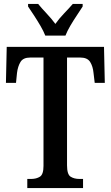

<svg xmlns="http://www.w3.org/2000/svg" viewBox="-20 -951 560 971"><path d="M118 0V-46H137Q164 -46 182 -57.5Q200 -69 200 -112V-660H133Q97 -660 83.5 -637.5Q70 -615 66 -582L61 -532H10L14 -714H506L510 -532H459L453 -582Q450 -615 436 -637.5Q422 -660 386 -660H319V-115Q319 -69 337 -57.5Q355 -46 382 -46H400V0ZM209 -771Q200 -794 184.5 -820.5Q169 -847 152 -873Q135 -899 122 -918V-931H173Q191 -909 216 -882.5Q241 -856 260 -830Q278 -856 303.5 -882.5Q329 -909 348 -931H398V-918Q386 -899 368.5 -873Q351 -847 335.5 -820.5Q320 -794 311 -771Z"/></svg>

Font: Noto Serif Tamil ExtraCondensed SemiBold
Style: Italic
Weight: 600
Width: 2
Italic angle: -12°
Designer: Indian Type Foundry, Tom Grace, and the Monotype Design Team
Foundry: Monotype Imaging Inc.
Version: Version 2.003; ttfautohint (v1.8.4.7-5d5b)